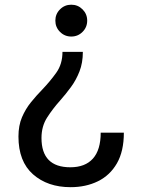

<svg xmlns="http://www.w3.org/2000/svg" viewBox="-20 -560 598 796"><path d="M275.5 -540.5Q303 -540.5 322.2 -521.2Q341.5 -502 341.5 -474.5Q341.5 -447 322.2 -427.8Q303 -408.5 275.5 -408.5Q248 -408.5 228.8 -427.8Q209.5 -447 209.5 -474.5Q209.5 -502 228.8 -521.2Q248 -540.5 275.5 -540.5ZM323.5 -345Q323.5 -299.5 309.5 -263.8Q295.5 -228 274 -198.8Q252.5 -169.5 229 -143Q199 -109.5 175.5 -73Q152 -36.5 152 12Q152 133.5 271.5 133.5Q333 133.5 365.2 97.5Q397.5 61.5 397.5 -10H493.5Q493.5 67 464.8 117Q436 167 386 191.5Q336 216 272.5 216Q177.5 216 117 162.8Q56.5 109.5 56.5 6Q56.5 -39.5 71.2 -74Q86 -108.5 108.5 -136.2Q131 -164 155 -188.5Q188 -223 213.5 -258.8Q239 -294.5 239 -345Z"/></svg>

Font: Epilogue Medium
Style: Regular
Weight: 500
Designer: Tyler Finck
Foundry: Etcetera Type Co
Version: Version 2.111; ttfautohint (v1.8.3)